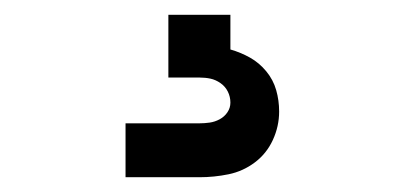

<svg xmlns="http://www.w3.org/2000/svg" viewBox="-20 -20 540 260"><path d="M150 220V147H250Q257 147 264 146Q271 145 277.5 141.5Q284 138 288 132Q292 126 292 119Q292 111 288.5 104Q285 97 278.5 92.5Q272 88 265 86.5Q258 85 250 85H208V0H292V47Q306 51 318.5 58Q331 65 340.5 76.5Q350 88 354 102Q358 116 358 131Q358 151 349.5 169.5Q341 188 325 200Q309 212 289.5 216Q270 220 250 220Z"/></svg>

Font: Iosevka SS18 Semibold
Style: Regular
Weight: 600
Monospace: yes
Designer: Belleve Invis
Foundry: Belleve Invis
Version: Version 25.1.1; ttfautohint (v1.8.4)